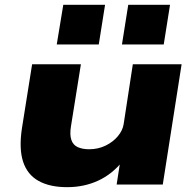

<svg xmlns="http://www.w3.org/2000/svg" viewBox="-20 -764 809 795"><path d="M258 11Q186 11 139.5 -15Q93 -41 75.5 -95Q58 -149 71 -234L113 -498H315L274 -242Q268 -206 275.5 -184.5Q283 -163 302.5 -154.5Q322 -146 349 -146Q386 -146 417 -161Q448 -176 468 -200Q488 -224 492 -250L530 -498H732L654 0H463L478 -97H488Q445 -43 386.5 -16Q328 11 258 11ZM485 -580 511 -744H684L658 -580ZM215 -580 242 -744H415L389 -580Z"/></svg>

Font: Nunito Sans 10pt Expanded Black
Style: Italic
Weight: 900
Width: 7
Italic angle: -9°
Designer: Vernon Adams
Foundry: Vernon Adams
Version: Version 3.101;gftools[0.9.27]